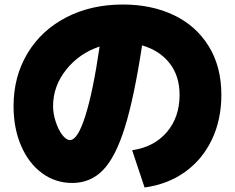

<svg xmlns="http://www.w3.org/2000/svg" viewBox="-20 -780 1040 850"><path d="M775 -360Q775 -444 730.5 -500.5Q686 -557 609 -579Q574 -349 533 -217Q492 -85 436.5 -27.5Q381 30 300 30Q225 30 166 -13.5Q107 -57 73.5 -134.5Q40 -212 40 -310Q40 -441 101.5 -543.5Q163 -646 273 -703Q383 -760 524 -760Q651 -760 749.5 -713Q848 -666 904 -575.5Q960 -485 960 -360Q960 -250 918 -162Q876 -74 799.5 -19Q723 36 620 50L565 -115Q662 -129 718.5 -195Q775 -261 775 -360ZM290 -160Q324 -160 358 -267.5Q392 -375 421 -574Q331 -544 273 -471.5Q215 -399 215 -310Q215 -277 226.5 -241.5Q238 -206 255.5 -183Q273 -160 290 -160Z"/></svg>

Font: Enso Black
Style: Regular
Weight: 900
Designer: Coji Morishita
Foundry: UNDERFOREST DESIGN
Version: Version 1.000